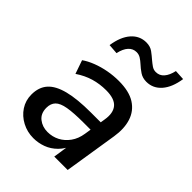

<svg xmlns="http://www.w3.org/2000/svg" viewBox="-212 -843 962 962"><g transform="rotate(45 268.5 -362.5)"><path d="M196 9Q153 9 116 -10.5Q79 -30 57 -63.5Q35 -97 35 -139Q35 -191 63.5 -223Q92 -255 153 -270.5Q214 -286 310 -286H390L381 -224H319Q250 -224 209.5 -217Q169 -210 152 -192.5Q135 -175 135 -145Q135 -105 161.5 -84Q188 -63 225 -63Q259 -63 288 -78Q317 -93 337.5 -121.5Q358 -150 364 -190L383 -310Q392 -363 368.5 -391Q345 -419 285 -419Q240 -419 199 -407Q158 -395 118 -368L93 -440Q117 -457 150.5 -470Q184 -483 221.5 -490Q259 -497 297 -497Q370 -497 412.5 -470Q455 -443 470.5 -395Q486 -347 476 -284L431 0H336L352 -107H362Q349 -68 322.5 -41.5Q296 -15 263.5 -3Q231 9 196 9ZM190 -587 137 -591Q147 -658 179 -694.5Q211 -731 258 -731Q286 -731 305 -717Q324 -703 341 -688Q354 -677 367 -668Q380 -659 396 -659Q422 -659 439 -678.5Q456 -698 464 -734L518 -731Q508 -664 476 -627.5Q444 -591 397 -591Q370 -591 350 -604.5Q330 -618 314 -633Q301 -645 287.5 -653.5Q274 -662 258 -662Q233 -662 215.5 -643Q198 -624 190 -587Z"/></g></svg>

Font: Nunito Sans 12pt SemiBold
Style: Italic
Weight: 600
Italic angle: -9°
Designer: Vernon Adams
Foundry: Vernon Adams
Version: Version 3.101;gftools[0.9.27]